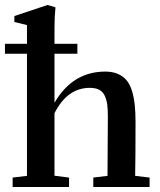

<svg xmlns="http://www.w3.org/2000/svg" viewBox="-27 -746 640 766"><path d="M23.4 0V-37.6L80.6 -44.4V-531.7H-7.3V-571.3H80.6V-646L30.3 -658.2V-682.1L162.6 -726.1L194.3 -716.8Q190.4 -679.2 190.4 -634.8V-571.3H281.7V-531.7H190.4V-335.9Q262.7 -460.4 393.1 -460.4Q422.4 -460.4 443.8 -450.9Q465.3 -441.4 478.8 -424.8Q492.2 -408.2 500 -381.8Q507.8 -355.5 510.7 -326.4Q513.7 -297.4 513.7 -258.3Q513.7 -114.3 512.2 -44.4L569.8 -37.6V0H345.2V-37.6L401.9 -44.4Q403.3 -275.9 403.3 -280.8Q403.3 -309.6 400.9 -328.4Q398.4 -347.2 391.1 -363.5Q383.8 -379.9 368.9 -387.7Q354 -395.5 331.1 -395.5Q241.7 -395.5 190.4 -294.4V-44.9L248.5 -37.6V0Z"/></svg>

Font: Elstob 8pt SemiBold
Style: Regular
Weight: 600
Designer: Peter S. Baker
Version: Version 1.015